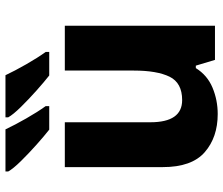

<svg xmlns="http://www.w3.org/2000/svg" viewBox="-77 -729 816 702"><g transform="rotate(-90 331.0 -378.0)"><path d="M588 -549H424V-297Q424 -212 401.5 -166Q379 -120 316 -120Q235 -120 235 -236V-549H71V-191Q71 -85 125.5 -37.5Q180 10 265 10Q316 10 361.5 -9Q407 -28 433 -70H442L463 0H588ZM209 -766H55V-756Q65 -738 93 -709.5Q121 -681 153 -652.5Q185 -624 208 -606H294V-619Q273 -648 249 -690Q225 -732 209 -766ZM407 -766H253V-756Q263 -738 291 -709.5Q319 -681 351 -652.5Q383 -624 406 -606H492V-619Q471 -648 447 -690Q423 -732 407 -766Z"/></g></svg>

Font: Noto Sans UI Extra
Style: Regular
Weight: 800
Designer: Monotype Design Team
Foundry: Monotype Imaging Inc.
Version: Version 1.901